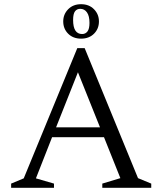

<svg xmlns="http://www.w3.org/2000/svg" viewBox="-20 -894 773 914"><path d="M33 0V-20L93 -45L348 -665H383L637 -46L700 -20V0H467V-20L553 -46L475 -241H228L151 -45L237 -20V0ZM247 -288H456L351 -550ZM366 -710Q328 -710 304.5 -733.5Q281 -757 281 -792Q281 -826 304.5 -850Q328 -874 366 -874Q404 -874 427.5 -850Q451 -826 451 -792Q451 -757 427.5 -733.5Q404 -710 366 -710ZM371 -732Q387 -732 396.5 -744.5Q406 -757 406 -785Q406 -818 394 -835Q382 -852 362 -852Q346 -852 337 -840Q328 -828 328 -799Q328 -732 371 -732Z"/></svg>

Font: Spectral Light
Style: Regular
Weight: 300
Designer: Jean-Baptiste Levee
Foundry: Production Type
Version: Version 2.001